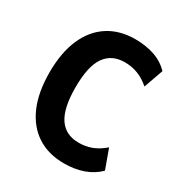

<svg xmlns="http://www.w3.org/2000/svg" viewBox="-170 -840 920 974"><g transform="rotate(30 290.0 -352.5)"><path d="M343 11Q251 11 185.5 -31.5Q120 -74 84.5 -155Q49 -236 49 -353Q49 -469 84.5 -550Q120 -631 186 -673.5Q252 -716 343 -716Q406 -716 456.5 -698.5Q507 -681 542 -644L502 -531Q467 -561 431.5 -574.5Q396 -588 355 -588Q279 -588 240 -532Q201 -476 201 -353Q201 -231 239.5 -174Q278 -117 355 -117Q396 -117 431 -130.5Q466 -144 501 -174L542 -61Q506 -25 455.5 -7Q405 11 343 11Z"/></g></svg>

Font: Nunito Sans 10pt Condensed ExtraBold
Style: Regular
Weight: 800
Width: 3
Designer: Vernon Adams
Foundry: Vernon Adams
Version: Version 3.101;gftools[0.9.27]